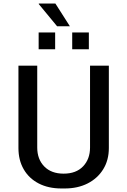

<svg xmlns="http://www.w3.org/2000/svg" viewBox="-20 -1058 722 1088"><path d="M328 10Q253.9 10 199.1 -18.5Q144.2 -47 114.4 -98.6Q84.5 -150.1 84.5 -219.2V-686H191V-222Q191 -155.6 230.8 -114.8Q270.5 -74 340.5 -74Q411.5 -74 450.9 -115.4Q490.2 -156.7 490.2 -222V-686H596.8V-219.2Q596.8 -150.5 564.9 -98.9Q533 -47.2 476.8 -18.6Q420.5 10 346.8 10ZM303.5 -909.2 199.8 -1034.8V-1037.8H294L376 -909.2ZM199 -778.8V-874H292.5V-778.8ZM389.2 -778.8V-874H483.5V-778.8Z"/></svg>

Font: Chivo Medium
Style: Regular
Weight: 500
Designer: Hector Gatti
Foundry: Omnibus-Type
Version: Version 2.002